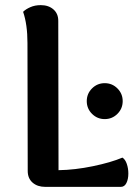

<svg xmlns="http://www.w3.org/2000/svg" viewBox="-20 -728 539 748"><path d="M208 -65Q272 -66 342 -80.5Q412 -95 457 -114Q468 -107 474 -89.5Q480 -72 480 -52Q480 -30 472.5 -15Q465 0 451 0H156Q126 0 107 -16.5Q88 -33 88 -62L87 -560Q87 -633 70 -682Q80 -692 98 -700Q116 -708 139 -708Q169 -708 188 -691.5Q207 -675 207 -647ZM318 -334Q318 -363 338.5 -383.5Q359 -404 388 -404Q417 -404 437.5 -383.5Q458 -363 458 -334Q458 -305 437.5 -284.5Q417 -264 388 -264Q359 -264 338.5 -284.5Q318 -305 318 -334Z"/></svg>

Font: Arima Madurai ExtraBold
Style: Regular
Weight: 800
Designer: Joana Correia and Natanael Gama
Foundry: NDISCOVER
Version: Version 1.019